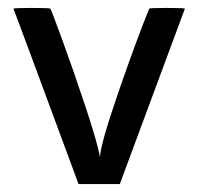

<svg xmlns="http://www.w3.org/2000/svg" viewBox="-20 -464 501 484"><path d="M178 0Q15 -441 14 -442Q14 -444 60 -444Q107 -444 107 -442Q109 -440 137 -363.5Q165 -287 196 -193.5Q227 -100 232 -67Q233 -100 279 -233Q325 -366 356 -442Q356 -444 401 -444Q446 -444 446 -442L282 0Z"/></svg>

Font: MathJax_SansSerif
Style: Regular
Weight: 400
Version: Version 1.1